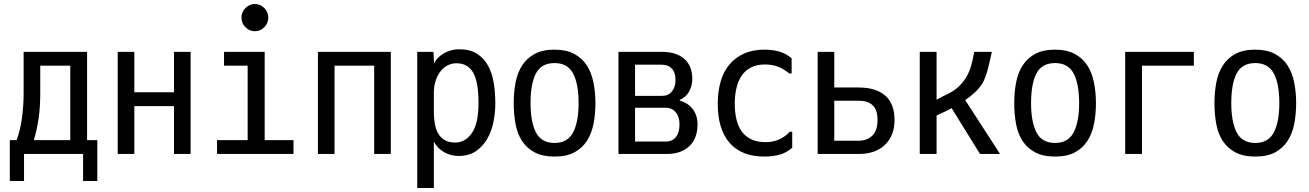

<svg xmlns="http://www.w3.org/2000/svg" viewBox="-20 -785 6540 959"><path d="M98 -320V-526H415V-85H466V119H395V-16H100V119H29V-85H63Q81 -133 89.5 -194.5Q98 -256 98 -320ZM331 -85V-457H181V-318Q181 -251 173 -195Q165 -139 149 -85Z M932 -526V-16H849V-255H651V-16H568V-526H651V-324H849V-526Z M1302 -526V-85H1446V-16H1064V-85H1217V-457H1099V-526ZM1186 -697Q1186 -725 1206 -745Q1226 -765 1253 -765Q1280 -765 1300 -745Q1320 -725 1320 -697Q1320 -669 1300 -649Q1280 -629 1253 -629Q1226 -629 1206 -649Q1186 -669 1186 -697Z M1932 -526V-16H1849V-457H1651V-16H1568V-526Z M2147 -224Q2147 -196 2151.5 -169Q2156 -142 2167.5 -120.5Q2179 -99 2200 -86Q2221 -73 2254 -73Q2304 -73 2337 -120.5Q2370 -168 2370 -272Q2370 -377 2343 -423Q2316 -469 2260 -469Q2236 -469 2215.5 -458.5Q2195 -448 2180 -428.5Q2165 -409 2156 -382Q2147 -355 2147 -322ZM2271 -6Q2232 -6 2199 -24.5Q2166 -43 2148 -76H2147V154H2064V-526H2145L2148 -470H2149Q2156 -485 2169.5 -498Q2183 -511 2199.5 -520Q2216 -529 2235 -534Q2254 -539 2272 -539Q2327 -539 2362 -517Q2397 -495 2417.5 -457.5Q2438 -420 2446 -371.5Q2454 -323 2454 -269Q2454 -222 2444.5 -175Q2435 -128 2413 -90.5Q2391 -53 2356.5 -29.5Q2322 -6 2271 -6Z M2750 -3Q2690 -3 2650.5 -24Q2611 -45 2587.5 -81Q2564 -117 2555 -165.5Q2546 -214 2546 -270Q2546 -326 2555.5 -374.5Q2565 -423 2588.5 -459Q2612 -495 2651 -516Q2690 -537 2750 -537Q2808 -537 2847.5 -516Q2887 -495 2910.5 -459Q2934 -423 2944 -374Q2954 -325 2954 -270Q2954 -215 2944.5 -166.5Q2935 -118 2911.5 -81.5Q2888 -45 2849 -24Q2810 -3 2750 -3ZM2750 -71Q2815 -71 2842.5 -123.5Q2870 -176 2870 -270Q2870 -366 2842.5 -418Q2815 -470 2750 -470Q2684 -470 2657 -418.5Q2630 -367 2630 -270Q2630 -176 2657 -123.5Q2684 -71 2750 -71Z M3464 -163Q3464 -94 3423 -55Q3382 -16 3311 -16H3069V-526H3287Q3358 -526 3398 -491Q3438 -456 3438 -390Q3438 -357 3422 -328Q3406 -299 3375 -286V-283Q3418 -270 3441 -239Q3464 -208 3464 -163ZM3286 -306Q3318 -306 3336 -328Q3354 -350 3354 -385Q3354 -423 3335.5 -442.5Q3317 -462 3283 -462H3152V-306ZM3374 -164Q3374 -202 3355 -224.5Q3336 -247 3304 -247H3152V-78H3306Q3338 -78 3356 -100.5Q3374 -123 3374 -164Z M3937 -127V-47Q3907 -21 3872.5 -12Q3838 -3 3799 -3Q3684 -3 3624.5 -71Q3565 -139 3565 -267Q3565 -328 3579.5 -378Q3594 -428 3623.5 -463Q3653 -498 3696.5 -517.5Q3740 -537 3798 -537Q3837 -537 3870.5 -528Q3904 -519 3934 -494V-418H3922Q3893 -442 3864.5 -452.5Q3836 -463 3801 -463Q3759 -463 3730 -447.5Q3701 -432 3683.5 -405.5Q3666 -379 3658 -343.5Q3650 -308 3650 -268Q3650 -226 3658 -190.5Q3666 -155 3684 -129.5Q3702 -104 3731.5 -89.5Q3761 -75 3805 -75Q3876 -75 3925 -127Z M4064 -526H4147V-348H4269Q4355 -348 4401.5 -307.5Q4448 -267 4448 -185Q4448 -145 4435 -113.5Q4422 -82 4398.5 -60Q4375 -38 4342.5 -27Q4310 -16 4271 -16H4064ZM4267 -82Q4311 -82 4337 -107.5Q4363 -133 4363 -186Q4363 -237 4338.5 -259.5Q4314 -282 4271 -282H4147V-82Z M4875 -16 4733 -245Q4709 -231 4690 -223Q4671 -215 4658 -208V-16H4574V-526H4658V-287Q4687 -303 4718 -318Q4749 -333 4772 -356Q4790 -374 4802 -392.5Q4814 -411 4822 -431.5Q4830 -452 4835.5 -475Q4841 -498 4846 -526H4934Q4924 -478 4914 -439.5Q4904 -401 4890 -374Q4876 -349 4852.5 -326.5Q4829 -304 4801 -285L4975 -16Z M5250 -3Q5190 -3 5150.5 -24Q5111 -45 5087.5 -81Q5064 -117 5055 -165.5Q5046 -214 5046 -270Q5046 -326 5055.5 -374.5Q5065 -423 5088.5 -459Q5112 -495 5151 -516Q5190 -537 5250 -537Q5308 -537 5347.5 -516Q5387 -495 5410.5 -459Q5434 -423 5444 -374Q5454 -325 5454 -270Q5454 -215 5444.5 -166.5Q5435 -118 5411.5 -81.5Q5388 -45 5349 -24Q5310 -3 5250 -3ZM5250 -71Q5315 -71 5342.5 -123.5Q5370 -176 5370 -270Q5370 -366 5342.5 -418Q5315 -470 5250 -470Q5184 -470 5157 -418.5Q5130 -367 5130 -270Q5130 -176 5157 -123.5Q5184 -71 5250 -71Z M5600 -526H5943V-457H5684V-16H5600Z M6250 -3Q6190 -3 6150.5 -24Q6111 -45 6087.5 -81Q6064 -117 6055 -165.5Q6046 -214 6046 -270Q6046 -326 6055.5 -374.5Q6065 -423 6088.5 -459Q6112 -495 6151 -516Q6190 -537 6250 -537Q6308 -537 6347.5 -516Q6387 -495 6410.5 -459Q6434 -423 6444 -374Q6454 -325 6454 -270Q6454 -215 6444.5 -166.5Q6435 -118 6411.5 -81.5Q6388 -45 6349 -24Q6310 -3 6250 -3ZM6250 -71Q6315 -71 6342.5 -123.5Q6370 -176 6370 -270Q6370 -366 6342.5 -418Q6315 -470 6250 -470Q6184 -470 6157 -418.5Q6130 -367 6130 -270Q6130 -176 6157 -123.5Q6184 -71 6250 -71Z"/></svg>

Font: D2Coding
Style: Regular
Weight: 400
Monospace: yes
Designer: Yong-Rak Park; Jeong-Hwan Yoon; Sang-Min Lee;
Foundry: NHN Corporation
Version: Version 1.3.2; Build 20180524